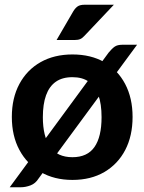

<svg xmlns="http://www.w3.org/2000/svg" viewBox="-20 -752 610 811"><path d="M21 39 439 -530Q453 -547 464.5 -555Q476 -563 497 -563H559L143 2Q130 23 109 31Q88 39 67 39ZM286 -522Q364 -522 420.5 -489.5Q477 -457 508.5 -397.5Q540 -338 540 -258Q540 -178 509 -118.5Q478 -59 421 -25.5Q364 8 286 8Q209 8 151.5 -25.5Q94 -59 62 -118.5Q30 -178 30 -258Q30 -338 62 -397.5Q94 -457 151.5 -489.5Q209 -522 286 -522ZM286 -88Q349 -88 379 -131Q409 -174 409 -257Q409 -313 395.5 -350.5Q382 -388 355 -407Q328 -426 286 -426Q243 -426 215.5 -406.5Q188 -387 174.5 -349.5Q161 -312 161 -257Q161 -176 191.5 -132Q222 -88 286 -88ZM219 -583 290 -705Q298 -718 308 -725Q318 -732 338 -732H461L337 -601Q328 -591 319 -587Q310 -583 295 -583Z"/></svg>

Font: Aleo
Style: Bold
Weight: 700
Designer: Alessio Laiso
Foundry: Alessio Laiso
Version: Version 2.001;gftools[0.9.29]